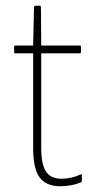

<svg xmlns="http://www.w3.org/2000/svg" viewBox="-20 -638 340 666"><path d="M189 8Q140 8 117.5 -22.5Q95 -53 95 -124V-453H33Q29 -453 29 -457V-476Q29 -480 33 -480H95L98 -614Q99 -618 103 -618H119Q122 -618 122 -613L123 -480H257Q261 -480 261 -476V-457Q261 -453 257 -453H123V-124Q123 -68 139.5 -43Q156 -18 193 -18Q228 -18 260 -33Q264 -35 264 -29V-11Q264 -7 261 -6Q246 1 227 4.5Q208 8 189 8Z"/></svg>

Font: Sofia Sans Cond ExtraLight
Style: Regular
Weight: 200
Width: 3
Designer: Botio Nikoltchev, Ani Petrova
Foundry: lettersoup
Version: Version 4.100; ttfautohint (v1.8.3)